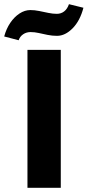

<svg xmlns="http://www.w3.org/2000/svg" viewBox="-37 -896 418 916"><path d="M94 0V-658H253V0ZM52 -704 -17 -722Q-7 -759 12 -787Q31 -815 56 -831.5Q81 -848 108 -848Q128 -848 150 -843.5Q172 -839 193.5 -834.5Q215 -830 234 -830Q254 -830 269 -841.5Q284 -853 292 -876L361 -859Q345 -797 309.5 -761Q274 -725 235 -725Q212 -725 190 -729.5Q168 -734 148 -738.5Q128 -743 109 -743Q89 -743 73.5 -732.5Q58 -722 52 -704Z"/></svg>

Font: Ysabeau SC ExtraBold
Style: Regular
Weight: 800
Designer: Christian Thalmann (Catharsis Fonts)
Version: Version 2.001;gftools[0.9.30]; featfreeze: smcp